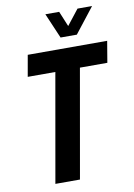

<svg xmlns="http://www.w3.org/2000/svg" viewBox="-96 -940 700 1000"><g transform="rotate(-10 254.5 -439.5)"><path d="M114 0 215 -574H69L89 -687H509L490 -574H345L244 0ZM463 -879 359 -746H273L216 -879H289L337 -763H295L386 -879Z"/></g></svg>

Font: Archivo ExtraCondensed
Style: Bold Italic
Weight: 700
Width: 2
Italic angle: -10°
Designer: Hector Gatti
Foundry: Omnibus-Type
Version: Version 2.001